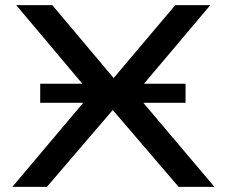

<svg xmlns="http://www.w3.org/2000/svg" viewBox="-20 -725 879 745"><path d="M28 0 350 -382 351 -339 43 -705H183L422 -421H420L660 -705H796L488 -340V-383L812 0H673L415 -301H420L162 0ZM136 -326V-400H700V-326Z"/></svg>

Font: Nunito Sans 7pt Expanded Medium
Style: Regular
Weight: 500
Width: 7
Designer: Vernon Adams
Foundry: Vernon Adams
Version: Version 3.101;gftools[0.9.27]